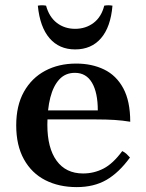

<svg xmlns="http://www.w3.org/2000/svg" viewBox="-20 -712 568 746"><path d="M278 15Q209 15 156 -12Q103 -39 73 -93Q43 -147 43 -225Q43 -302 73 -355.5Q103 -409 155.5 -437Q208 -465 276 -465Q337 -465 384.5 -442Q432 -419 459 -369Q486 -319 486 -239Q456 -244 425 -246Q394 -248 351 -248H143V-283H360Q360 -352 337.5 -390.5Q315 -429 271 -429Q234 -429 210.5 -403.5Q187 -378 175.5 -333Q164 -288 164 -227Q164 -137 200 -87.5Q236 -38 303 -38Q345 -38 382 -57Q419 -76 455 -125Q465 -120 471.5 -114Q478 -108 485 -100Q442 -41 393.5 -13Q345 15 278 15ZM385 -690Q401 -693 417 -690Q410 -607 372.5 -563.5Q335 -520 272 -520Q210 -520 172.5 -563.5Q135 -607 127 -690Q143 -693 159 -690Q171 -646 201 -623Q231 -600 272 -600Q313 -600 343.5 -623Q374 -646 385 -690Z"/></svg>

Font: Poltawski Nowy SemiBold
Style: Regular
Weight: 600
Version: Version 1.001;gftools[0.9.25]